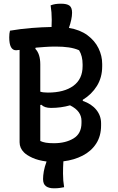

<svg xmlns="http://www.w3.org/2000/svg" viewBox="-20 -866 640 1039"><path d="M213 103Q213 85 217 61.5Q221 38 232 8Q186 2 155.5 -12Q125 -26 110 -41Q86 -65 86 -96V-596Q72 -594 67 -594Q30 -594 30 -664Q30 -685 34 -700Q93 -710 150 -714.5Q207 -719 259 -720Q260 -740 260 -759Q260 -800 254 -837Q267 -842 280 -844Q293 -846 310 -846Q342 -846 356 -835.5Q370 -825 370 -797Q370 -780 365.5 -759Q361 -738 353 -715Q413 -705 453 -675.5Q493 -646 513 -605Q533 -564 533 -520V-507Q533 -447 504.5 -401Q476 -355 428 -326V-320Q475 -304 501 -272Q527 -240 527 -199V-187Q527 -130 500.5 -89Q474 -48 427.5 -24Q381 0 323 7Q321 40 321 73Q321 112 327 147Q317 149 304 151Q291 153 272 153Q244 153 228.5 141.5Q213 130 213 103ZM198 -517V-370Q212 -365 239 -365Q327 -365 377 -401.5Q427 -438 427 -508V-518Q427 -563 408 -594Q383 -605 352 -609.5Q321 -614 281 -614Q251 -614 224 -612Q197 -610 173 -608L171 -602Q198 -575 198 -517ZM198 -103Q211 -97 227.5 -94Q244 -91 272 -91Q335 -91 378 -117Q421 -143 421 -201V-212Q421 -238 406 -259Q391 -280 359 -296Q310 -282 256 -282Q221 -282 204 -299L198 -298Z"/></svg>

Font: Recursive Mn Csl St Med
Style: Regular
Weight: 500
Monospace: yes
Version: Version 1.079;hotconv 1.0.112;makeotfexe 2.5.65598; ttfautoh